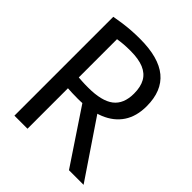

<svg xmlns="http://www.w3.org/2000/svg" viewBox="-206 -875 1003 1003"><g transform="rotate(45 295.0 -374.0)"><path d="M67 0V-730.5Q94 -735.5 122.5 -739.5Q151 -743.5 182 -745.8Q213 -748 247.5 -748Q385.5 -748 453.2 -692Q521 -636 521 -523.5Q521 -449 487.5 -398.5Q454 -348 391 -322.2Q328 -296.5 238 -296.5Q214 -296.5 197 -297.2Q180 -298 163.5 -299V0ZM470 0 240.5 -344H345.5L578 0ZM236 -376Q335 -376 381.2 -411.5Q427.5 -447 427.5 -523.5Q427.5 -573 409.5 -605Q391.5 -637 353.8 -652.8Q316 -668.5 256.5 -668.5Q229 -668.5 207.2 -666.8Q185.5 -665 163.5 -661.5V-379Q177.5 -378 189 -377.2Q200.5 -376.5 211.8 -376.2Q223 -376 236 -376Z"/></g></svg>

Font: Encode Sans SC Condensed Medium
Style: Regular
Weight: 500
Width: 3
Designer: Multiple Designers
Foundry: Impallari Type
Version: Version 3.002